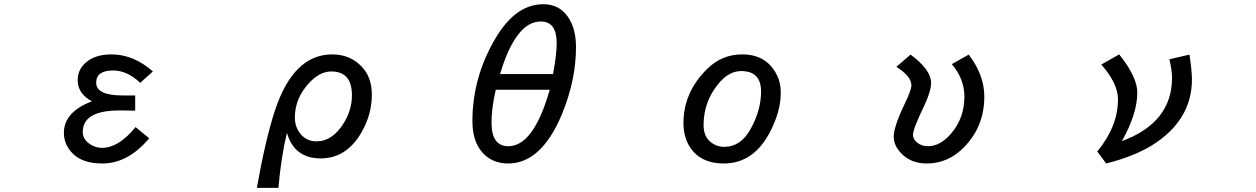

<svg xmlns="http://www.w3.org/2000/svg" viewBox="-20 -783 6040 923"><path d="M714.8 -439.5 654.3 -384.8Q590.8 -444.3 524.4 -444.3Q442.4 -444.3 442.4 -385.7Q442.4 -324.2 568.4 -324.2H583H602.5H629.9V-251Q601.6 -251 570.3 -252Q561.5 -252 553.7 -252Q377.9 -252 377.9 -148.4Q377.9 -118.2 402.3 -97.7Q432.6 -72.3 471.7 -72.3Q549.8 -72.3 631.8 -171.9L697.3 -118.2Q595.7 2.9 471.7 2.9Q370.1 2.9 322.3 -52.7Q287.1 -93.8 287.1 -143.6Q287.1 -245.1 421.9 -295.9Q353.5 -333 353.5 -397.5Q353.5 -448.2 391.6 -481.4Q436.5 -521.5 515.6 -521.5Q622.1 -521.5 714.8 -439.5Z M1214.8 120.1Q1255.9 -111.3 1300.8 -249Q1389.6 -521.5 1577.1 -521.5Q1661.1 -521.5 1716.8 -464.8Q1767.6 -414.1 1767.6 -327.1Q1767.6 -234.4 1718.8 -148.4Q1646.5 -21.5 1521.5 -21.5Q1394.5 -21.5 1359.4 -144.5Q1332 -33.2 1318.4 120.1ZM1572.3 -439.5Q1515.6 -439.5 1462.9 -380.9Q1397.5 -308.6 1397.5 -217.8Q1397.5 -162.1 1437.5 -126Q1463.9 -103.5 1502 -103.5Q1579.1 -103.5 1633.8 -193.4Q1671.9 -255.9 1671.9 -325.2Q1671.9 -439.5 1572.3 -439.5Z M2591.8 -762.7Q2666 -762.7 2708 -705.1Q2749 -648.4 2749 -556.6Q2749 -397.5 2680.7 -232.4Q2582 2.9 2422.9 2.9Q2346.7 2.9 2299.8 -48.8Q2251 -103.5 2251 -200.2Q2251 -408.2 2358.4 -592.8Q2456.1 -762.7 2591.8 -762.7ZM2623 -351.6H2363.3Q2342.8 -263.7 2342.8 -193.4Q2342.8 -80.1 2423.8 -80.1Q2543.9 -80.1 2621.1 -345.7ZM2383.8 -426.8H2638.7Q2656.2 -523.4 2656.2 -576.2Q2656.2 -679.7 2579.1 -679.7Q2460 -679.7 2383.8 -426.8Z M3547.9 -521.5Q3662.1 -521.5 3711.9 -427.7Q3733.4 -388.7 3733.4 -336.9Q3733.4 -248 3681.6 -148.4Q3602.5 2.9 3460 2.9Q3364.3 2.9 3313.5 -53.7Q3265.6 -107.4 3265.6 -191.4Q3265.6 -339.8 3379.9 -452.1Q3450.2 -521.5 3547.9 -521.5ZM3543 -441.4Q3482.4 -441.4 3431.6 -377.9Q3362.3 -292 3362.3 -181.6Q3362.3 -129.9 3393.6 -102.5Q3422.9 -77.1 3461.9 -77.1Q3541 -77.1 3587.9 -162.1Q3638.7 -252.9 3638.7 -342.8Q3638.7 -441.4 3543 -441.4Z M4636.7 -520.5Q4711.9 -422.9 4711.9 -318.4Q4711.9 -174.8 4614.3 -75.2Q4538.1 2.9 4435.5 2.9Q4357.4 2.9 4310.5 -47.9Q4276.4 -84 4276.4 -126Q4276.4 -174.8 4332 -290Q4361.3 -350.6 4361.3 -373Q4361.3 -416 4289.1 -461.9L4357.4 -520.5Q4456.1 -447.3 4456.1 -384.8Q4456.1 -344.7 4422.9 -274.4Q4369.1 -163.1 4369.1 -134.8Q4369.1 -114.3 4387.7 -98.6Q4409.2 -80.1 4440.4 -80.1Q4501 -80.1 4552.7 -141.6Q4616.2 -215.8 4616.2 -318.4Q4616.2 -403.3 4555.7 -474.6Z M5698.2 -520.5Q5710 -441.4 5710 -401.4Q5710 -203.1 5515.6 -83Q5428.7 -30.3 5297.9 2.9L5254.9 -54.7Q5354.5 -175.8 5354.5 -304.7Q5354.5 -381.8 5274.4 -472.7L5360.4 -521.5Q5447.3 -412.1 5447.3 -338.9Q5447.3 -235.4 5373 -104.5Q5614.3 -193.4 5614.3 -409.2Q5614.3 -445.3 5601.6 -498Z"/></svg>

Font: MotoyaLCedar
Style: W3 mono
Weight: 400
Version: Version 1.01